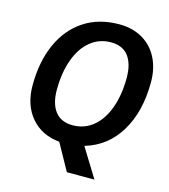

<svg xmlns="http://www.w3.org/2000/svg" viewBox="-126 -809 943 1070"><g transform="rotate(15 346.0 -274.0)"><path d="M416 -5 519 162H360L275 9Q171 -1 110.5 -72.5Q50 -144 50 -256Q50 -392 95.5 -494.5Q141 -597 226.5 -653.5Q312 -710 430 -710Q506 -710 563.5 -677Q621 -644 652 -583.5Q683 -523 683 -444Q683 -274 613 -158Q543 -42 416 -5ZM546 -433Q546 -512 512.5 -556.5Q479 -601 411 -601Q344 -601 293 -559.5Q242 -518 214.5 -442Q187 -366 187 -267Q187 -188 221 -143.5Q255 -99 323 -99Q390 -99 440.5 -140.5Q491 -182 518.5 -258Q546 -334 546 -433Z"/></g></svg>

Font: Niramit
Style: Bold Italic
Weight: 700
Italic angle: -10°
Designer: Katatrad Aksorn Co.,Ltd.
Foundry: Cadson Demak Co.,Ltd.
Version: Version 1.001; ttfautohint (v1.6)